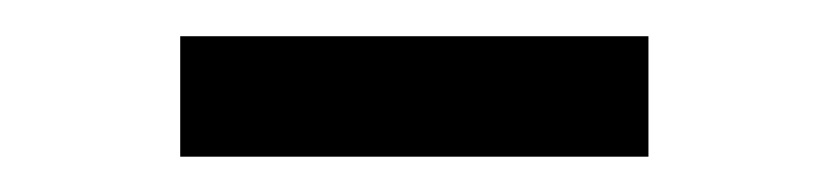

<svg xmlns="http://www.w3.org/2000/svg" viewBox="-20 -692 458 106"><path d="M338 -672V-605.5H79.5V-672Z"/></svg>

Font: Merriweather 120pt
Style: Regular
Weight: 400
Version: Version 2.100